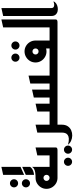

<svg xmlns="http://www.w3.org/2000/svg" viewBox="824 -1664 1050 2738"><g transform="rotate(-90 1349.0 -295.0)"><path d="M104 -562Q80 -562 63 -579Q46 -596 46 -620Q46 -644 63 -661Q80 -678 104 -678Q128 -678 145 -661Q162 -644 162 -620Q162 -596 145 -579Q128 -562 104 -562ZM104 -392Q80 -392 63 -409Q46 -426 46 -450Q46 -474 63 -491Q80 -508 104 -508Q128 -508 145 -491Q162 -474 162 -450Q162 -426 145 -409Q128 -392 104 -392Z M173 0 238 -113H435V0ZM294 0V-200H338V0ZM224 -335V-452L338 -503V-391Q329 -375 310.5 -362.5Q292 -350 269 -343Q246 -336 224 -335ZM224 -476V-775L338 -800V-527ZM338 -157 182 -313Q195 -313 217 -313.5Q239 -314 263 -318.5Q287 -323 307.5 -333.5Q328 -344 338 -363ZM182 0Q139 0 103.5 -21Q68 -42 46.5 -78Q25 -114 25 -157Q25 -200 46.5 -235.5Q68 -271 103.5 -292Q139 -313 182 -313Q225 -313 260.5 -292Q296 -271 317 -235.5Q338 -200 338 -157Q338 -114 317 -78Q296 -42 260.5 -21Q225 0 182 0ZM182 -113Q200 -113 212.5 -125.5Q225 -138 225 -157Q225 -175 212.5 -187.5Q200 -200 182 -200Q164 -200 151 -187.5Q138 -175 138 -157Q138 -138 151 -125.5Q164 -113 182 -113Z M584 208Q560 208 543 191Q526 174 526 150Q526 126 543 109Q560 92 584 92Q608 92 625 109Q642 126 642 150Q642 174 625 191Q608 208 584 208ZM411 208Q387 208 370 191Q353 174 353 150Q353 126 370 109Q387 92 411 92Q435 92 452 109Q469 126 469 150Q469 174 452 191Q435 208 411 208Z M395 0V-113H502V-288L615 -313V-23Q615 -11 605 -6Q595 -1 585 -0.5Q575 0 575 0Z M914 0V-113H1060V0ZM655 150Q708 164 741.5 161.5Q775 159 794 145Q813 131 820 110Q827 89 827 67V-288L940 -313V60Q940 113 917.5 146.5Q895 180 859 195.5Q823 211 783.5 210Q744 209 709.5 193.5Q675 178 655 150Z M1020 0V-113H1127V-288L1240 -313V-113H1327V-338L1440 -363V-113H1527V-388L1640 -413V-113H1760V0Z M2069 -542Q2045 -542 2028 -559Q2011 -576 2011 -600Q2011 -624 2028 -641Q2045 -658 2069 -658Q2093 -658 2110 -641Q2127 -624 2127 -600Q2127 -576 2110 -559Q2093 -542 2069 -542ZM1896 -542Q1872 -542 1855 -559Q1838 -576 1838 -600Q1838 -624 1855 -641Q1872 -658 1896 -658Q1920 -658 1937 -641Q1954 -624 1954 -600Q1954 -576 1937 -559Q1920 -542 1896 -542Z M2080 0V-113H2260V0ZM1720 0V-113H2027V-241L2140 -313V-23Q2140 -11 2130 -6Q2120 -1 2110 -0.5Q2100 0 2100 0ZM1984 -157Q1942 -157 1906 -178Q1870 -199 1848.5 -235Q1827 -271 1827 -313Q1827 -357 1848.5 -392.5Q1870 -428 1906 -449Q1942 -470 1985 -470Q2027 -470 2062.5 -449Q2098 -428 2119 -392.5Q2140 -357 2140 -313Q2140 -270 2119 -234.5Q2098 -199 2062.5 -178Q2027 -157 1984 -157ZM1984 -270Q2003 -270 2015 -282.5Q2027 -295 2027 -313Q2027 -332 2015 -344.5Q2003 -357 1984 -357Q1966 -357 1953.5 -344.5Q1941 -332 1941 -313Q1941 -295 1953.5 -282.5Q1966 -270 1984 -270Z M2220 0V-113H2327V-775L2440 -800V-23Q2440 -11 2430 -6Q2420 -1 2410 -0.5Q2400 0 2400 0Z M2698 -58Q2692 -36 2669.5 -20Q2647 -4 2616.5 2Q2586 8 2557.5 1.5Q2529 -5 2509.5 -26.5Q2490 -48 2490 -87V-775L2603 -800V-87Q2603 -66 2614 -57.5Q2625 -49 2641 -47.5Q2657 -46 2673 -50Q2689 -54 2698 -58Z"/></g></svg>

Font: Reem Kufi Fun Medium
Style: Regular
Weight: 500
Designer: Khaled Hosny
Version: Version 1.005